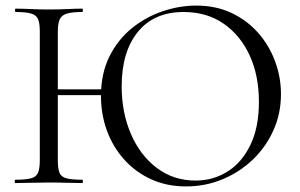

<svg xmlns="http://www.w3.org/2000/svg" viewBox="-20 -656 1076 688"><path d="M154.6 -315V-335.8H374.2V-315ZM122.6 -81V-544Q122.6 -573 116.3 -587.5Q110 -602 91.5 -607.5Q73 -613 36 -613Q33.8 -613 33.8 -619Q33.8 -625 36 -625Q60.4 -625 90.6 -623.5Q120.8 -622 153.6 -622Q190.8 -622 220.9 -623.5Q251.1 -625 275 -625Q277 -625 277 -619Q277 -613 275 -613Q237.5 -613 218.8 -607Q200 -601 193.6 -586Q187.2 -571 187.2 -542V-81Q187.2 -52 193.2 -37Q199.2 -22 218.4 -17Q237.6 -12 275 -12Q277 -12 277 -6Q277 0 275 0Q250.1 0 220.4 -1Q190.8 -2 153.6 -2Q120.8 -2 90 -1Q59.2 0 34.8 0Q32.8 0 32.8 -6Q32.8 -12 34.8 -12Q72 -12 90.9 -17Q109.8 -22 116.2 -37Q122.6 -52 122.6 -81ZM646.8 12Q577.8 12 521.8 -13.5Q465.8 -39 425.3 -84Q384.8 -129 363.3 -187.5Q341.8 -246 341.8 -312Q341.8 -393 372.3 -454Q402.8 -515 453.3 -555.5Q503.8 -596 563.8 -616Q623.8 -636 682.8 -636Q753.8 -636 809.8 -609.5Q865.8 -583 905.3 -538Q944.8 -493 965.8 -436Q986.8 -379 986.8 -319Q986.8 -249 959.8 -189Q932.8 -129 885.8 -84Q838.8 -39 777.3 -13.5Q715.8 12 646.8 12ZM680.8 -9Q744 -9 795.5 -41.4Q847 -73.8 877.4 -137Q907.8 -200.2 907.8 -290.8Q907.8 -385.2 874.5 -457.6Q841.2 -530 780.9 -571.5Q720.6 -613 638 -613Q531.8 -613 473.9 -541.6Q416 -470.2 416 -346.6Q416 -252.6 449.2 -175.8Q482.4 -99 542.2 -54Q602 -9 680.8 -9Z"/></svg>

Font: Cormorant Infant Light
Style: Regular
Weight: 300
Designer: Christian Thalmann (Catharsis Fonts)
Foundry: Catharsis Fonts
Version: Version 4.001